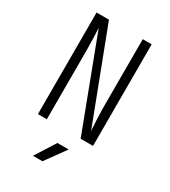

<svg xmlns="http://www.w3.org/2000/svg" viewBox="-230 -842 1059 1195"><g transform="rotate(30 300.0 -245.0)"><path d="M102 0H166V-500C166 -560 163 -624 161 -655L409 0H498V-730H434V-230C434 -192 438 -119 441 -75L191 -730H102ZM205 240H273L378 95H297Z"/></g></svg>

Font: JetBrains Mono ExtraLight
Style: Regular
Weight: 240
Monospace: yes
Designer: Philipp Nurullin, Konstantin Bulenkov
Foundry: JetBrains
Version: Version 2.305